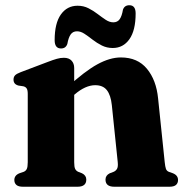

<svg xmlns="http://www.w3.org/2000/svg" viewBox="-20 -710 704 730"><path d="M262.1 -451.5V-93.3Q262.1 -75.4 265.8 -67.8Q269.5 -60.2 277.8 -56.6L291.8 -51.2Q308.1 -43.1 308.1 -27.2Q308.1 0 274.6 0H67.4Q50.2 0 42.4 -6.8Q34.5 -13.7 34.5 -25.6Q34.5 -34.4 39.3 -40.8Q44 -47.3 54.6 -51.5L69.8 -56.6Q78.1 -59.9 81.8 -67.6Q85.5 -75.3 85.5 -93.2V-353Q85.5 -367.5 81.4 -373.7Q77.3 -379.9 68.7 -381.9L50.1 -384.7Q40.2 -387.5 35.8 -393.1Q31.4 -398.6 31.4 -407.2Q31.4 -417.4 37.2 -423.5Q42.9 -429.6 58.7 -435.6L160.1 -474Q182.4 -482.6 196.2 -486.4Q210.1 -490.3 222.8 -490.3Q242.1 -490.3 252.1 -479.4Q262.1 -468.6 262.1 -451.5ZM245.3 -334.7 218.7 -362.7 236 -378.4Q302.8 -439.6 350.4 -465.6Q398 -491.6 439.6 -491.6Q503.1 -491.6 538.7 -448.5Q574.3 -405.5 581.1 -335.6L606.2 -93.9Q608.1 -75.7 611 -67.7Q614 -59.8 622.5 -56.5L636.8 -51.5Q647.4 -47.3 652.1 -40.8Q656.9 -34.4 656.9 -25.6Q656.9 -13.7 649.1 -6.8Q641.3 0 624 0H414.6Q381.1 0 381.1 -27.2Q381.1 -43.1 397.3 -51.2L411.7 -56.6Q420.3 -60.2 424.9 -68Q429.5 -75.8 427.6 -93.9L405.2 -310.2Q401.2 -348.1 386.4 -367.1Q371.6 -386.1 341.9 -386.1Q323.6 -386.1 303.7 -377.2Q283.9 -368.2 264.2 -351.2ZM408.6 -527.5Q386.3 -527.5 367.2 -537Q348.2 -546.6 332 -559.2Q315.9 -571.9 301.4 -581.4Q286.9 -591 272.8 -591Q257.2 -591 248.8 -579.2Q240.4 -567.5 236 -542.9Q230 -525.7 212 -525.7Q187.8 -525.7 187.8 -557.3Q187.8 -621.7 211.4 -654.9Q235.1 -688.2 274.9 -688.2Q297.7 -688.2 316.5 -678.6Q335.3 -669.1 351.4 -656.6Q367.6 -644.2 382.1 -634.6Q396.6 -625.1 410.8 -625.1Q426.8 -625.1 435.1 -637.1Q443.5 -649.1 447.5 -673.3Q453.5 -690.1 471.9 -690.1Q495.7 -690.1 495.7 -658.9Q495.7 -594.4 472 -560.9Q448.4 -527.5 408.6 -527.5Z"/></svg>

Font: Fraunces
Style: Regular
Weight: 900
Version: Version 1.000;[b76b70a41]